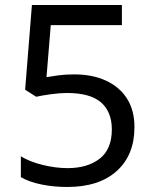

<svg xmlns="http://www.w3.org/2000/svg" viewBox="-20 -734 612 764"><path d="M275 -438Q348 -438 402 -413Q456 -388 485.5 -341.5Q515 -295 515 -228Q515 -117 444.5 -53.5Q374 10 248 10Q193 10 144.5 0Q96 -10 63 -29V-112Q99 -90 150.5 -77.5Q202 -65 249 -65Q328 -65 376.5 -102.5Q425 -140 425 -219Q425 -289 382 -326.5Q339 -364 246 -364Q218 -364 182 -359Q146 -354 124 -349L80 -377L107 -714H465V-634H182L165 -427Q182 -430 211 -434Q240 -438 275 -438Z"/></svg>

Font: Noto Sans Hanifi Rohingya
Style: Regular
Weight: 400
Designer: Monotype Design Team and DaltonMaag
Foundry: Google LLC
Version: Version 2.101